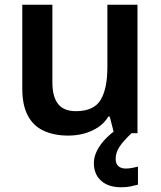

<svg xmlns="http://www.w3.org/2000/svg" viewBox="-20 -562 678 810"><path d="M268 10Q208 10 164 -10.5Q120 -31 97 -75Q74 -119 74 -188V-542H201V-214Q201 -154 225 -123.5Q249 -93 300 -93Q376 -93 404.5 -140.5Q433 -188 433 -278V-542H560V0H461L443 -70H437Q420 -42 393 -24.5Q366 -7 334.5 1.5Q303 10 268 10ZM468 109Q468 129 479.5 139Q491 149 510 149Q526 149 539.5 146Q553 143 562 141V217Q547 221 530.5 224.5Q514 228 491 228Q437 228 406.5 200.5Q376 173 376 126Q376 100 389 74Q402 48 424.5 24.5Q447 1 476 -19L535 0Q501 32 484.5 56.5Q468 81 468 109Z"/></svg>

Font: Noto Sans Symbols SemiBold
Style: Regular
Weight: 600
Version: Version 2.002